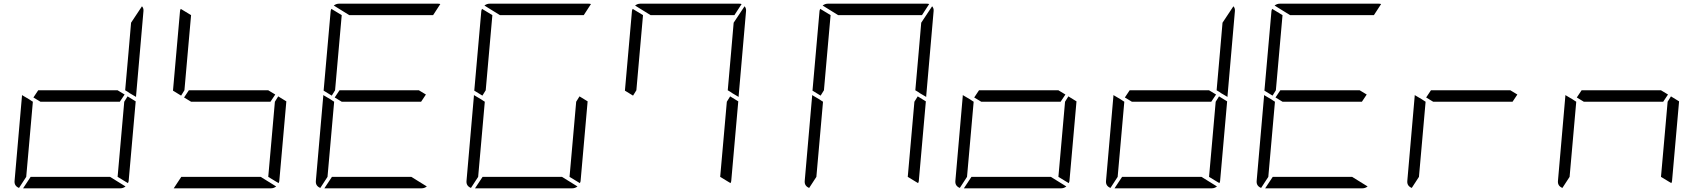

<svg xmlns="http://www.w3.org/2000/svg" viewBox="-20 -1020 9216 1040"><path d="M671 -498 715 -471 677 -41Q677 -36 673 -28L617 -62L635 -265L653 -469ZM757 -959 717 -500V-495L683 -515L673 -522L658 -531L676 -735L690 -897L749 -986Q759 -975 757 -959ZM629 -469H405H199L161 -492L187 -531H411H617L655 -508ZM576 -62 660 -10Q647 0 632 0H364H105L146 -62H370ZM83 -2Q56 -13 59 -41L99 -500V-505L138 -482L150 -474L158 -469L140 -265L122 -62Z M997 -735 979 -531 961 -502 917 -529 955 -959Q955 -964 959 -972L1015 -938ZM1487 -498 1531 -471 1493 -41Q1493 -36 1489 -28L1433 -62L1451 -265L1469 -469ZM1445 -469H1221H1015L977 -492L1003 -531H1227H1433L1471 -508ZM1392 -62 1476 -10Q1463 0 1448 0H1180H921L962 -62H1186Z M1813 -735 1795 -531 1777 -502 1733 -529 1771 -959Q1771 -964 1775 -972L1831 -938ZM2261 -469H2037H1831L1793 -492L1819 -531H2043H2249L2287 -508ZM1872 -938 1788 -990Q1801 -1000 1816 -1000H2084H2352Q2361 -1000 2365 -998L2326 -938H2078ZM2208 -62 2292 -10Q2279 0 2264 0H1996H1737L1778 -62H2002ZM1715 -2Q1688 -13 1691 -41L1731 -500V-505L1770 -482L1782 -474L1790 -469L1772 -265L1754 -62Z M2629 -735 2611 -531 2593 -502 2549 -529 2587 -959Q2587 -964 2591 -972L2647 -938ZM3119 -498 3163 -471 3125 -41Q3125 -36 3121 -28L3065 -62L3083 -265L3101 -469ZM2688 -938 2604 -990Q2617 -1000 2632 -1000H2900H3168Q3177 -1000 3181 -998L3142 -938H2894ZM3024 -62 3108 -10Q3095 0 3080 0H2812H2553L2594 -62H2818ZM2531 -2Q2504 -13 2507 -41L2547 -500V-505L2586 -482L2598 -474L2606 -469L2588 -265L2570 -62Z M3445 -735 3427 -531 3409 -502 3365 -529 3403 -959Q3403 -964 3407 -972L3463 -938ZM3935 -498 3979 -471 3941 -41Q3941 -36 3937 -28L3881 -62L3899 -265L3917 -469ZM4021 -959 3981 -500V-495L3947 -515L3937 -522L3922 -531L3940 -735L3954 -897L4013 -986Q4023 -975 4021 -959ZM3504 -938 3420 -990Q3433 -1000 3448 -1000H3716H3984Q3993 -1000 3997 -998L3958 -938H3710Z M4461 -735 4443 -531 4425 -502 4381 -529 4419 -959Q4419 -964 4423 -972L4479 -938ZM4951 -498 4995 -471 4957 -41Q4957 -36 4953 -28L4897 -62L4915 -265L4933 -469ZM5037 -959 4997 -500V-495L4963 -515L4953 -522L4938 -531L4956 -735L4970 -897L5029 -986Q5039 -975 5037 -959ZM4520 -938 4436 -990Q4449 -1000 4464 -1000H4732H5000Q5009 -1000 5013 -998L4974 -938H4726ZM4363 -2Q4336 -13 4339 -41L4379 -500V-505L4418 -482L4430 -474L4438 -469L4420 -265L4402 -62Z M5767 -498 5811 -471 5773 -41Q5773 -36 5769 -28L5713 -62L5731 -265L5749 -469ZM5725 -469H5501H5295L5257 -492L5283 -531H5507H5713L5751 -508ZM5672 -62 5756 -10Q5743 0 5728 0H5460H5201L5242 -62H5466ZM5179 -2Q5152 -13 5155 -41L5195 -500V-505L5234 -482L5246 -474L5254 -469L5236 -265L5218 -62Z M6583 -498 6627 -471 6589 -41Q6589 -36 6585 -28L6529 -62L6547 -265L6565 -469ZM6669 -959 6629 -500V-495L6595 -515L6585 -522L6570 -531L6588 -735L6602 -897L6661 -986Q6671 -975 6669 -959ZM6541 -469H6317H6111L6073 -492L6099 -531H6323H6529L6567 -508ZM6488 -62 6572 -10Q6559 0 6544 0H6276H6017L6058 -62H6282ZM5995 -2Q5968 -13 5971 -41L6011 -500V-505L6050 -482L6062 -474L6070 -469L6052 -265L6034 -62Z M6909 -735 6891 -531 6873 -502 6829 -529 6867 -959Q6867 -964 6871 -972L6927 -938ZM7357 -469H7133H6927L6889 -492L6915 -531H7139H7345L7383 -508ZM6968 -938 6884 -990Q6897 -1000 6912 -1000H7180H7448Q7457 -1000 7461 -998L7422 -938H7174ZM7304 -62 7388 -10Q7375 0 7360 0H7092H6833L6874 -62H7098ZM6811 -2Q6784 -13 6787 -41L6827 -500V-505L6866 -482L6878 -474L6886 -469L6868 -265L6850 -62Z M8173 -469H7949H7743L7705 -492L7731 -531H7955H8161L8199 -508ZM7627 -2Q7600 -13 7603 -41L7643 -500V-505L7682 -482L7694 -474L7702 -469L7684 -265L7666 -62Z M9031 -498 9075 -471 9037 -41Q9037 -36 9033 -28L8977 -62L8995 -265L9013 -469ZM8989 -469H8765H8559L8521 -492L8547 -531H8771H8977L9015 -508ZM8443 -2Q8416 -13 8419 -41L8459 -500V-505L8498 -482L8510 -474L8518 -469L8500 -265L8482 -62Z"/></svg>

Font: DSEG7 Modern
Style: Light Italic
Weight: 300
Italic angle: -5°
Designer: Keshikan(Twitter:@keshinomi_88pro)
Version: Version 0.46